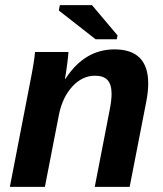

<svg xmlns="http://www.w3.org/2000/svg" viewBox="-20 -732 640 752"><path d="M351.1 0 409.7 -302.2Q417 -338.4 417 -364.3Q417 -400.9 401.4 -418.2Q385.7 -435.5 352.1 -435.5Q302.7 -435.5 263.9 -393.8Q225.1 -352.1 210.9 -283.2L155.8 0H18.6L98.1 -410.2Q114.3 -491.2 117.2 -528.3H248Q248 -520.5 243.7 -485.1Q239.3 -449.7 234.4 -423.3H236.3Q311 -538.6 428.2 -538.6Q560.5 -538.6 560.5 -405.3Q560.5 -373.5 553.2 -335.4L487.8 0ZM354.5 -578.1 210.4 -690.9 214.4 -711.9H340.3L440.4 -593.3L437.5 -578.1Z"/></svg>

Font: Liberation Mono
Style: Bold Italic
Weight: 700
Italic angle: -12°
Monospace: yes
Designer: Steve Matteson
Foundry: Ascender Corporation
Version: Version 2.1.5